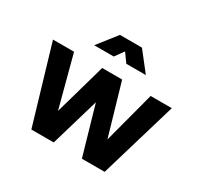

<svg xmlns="http://www.w3.org/2000/svg" viewBox="-152 -911 1140 1099"><g transform="rotate(30 418.0 -361.5)"><path d="M175.8 0H323.7L417.7 -319.8L509.8 0H660.2L810.8 -507.8H671.1L581.3 -168.5L482.7 -507.8H350.8L254.6 -168.5L164.8 -507.8H25.6ZM458.3 -597.7H587.4L489.5 -722.7H368.4ZM375.2 -597.7 465.1 -722.7H344L246.1 -597.7Z"/></g></svg>

Font: Giphurs
Style: Regular
Weight: 400
Version: Version 2.010